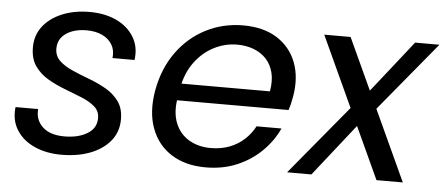

<svg xmlns="http://www.w3.org/2000/svg" viewBox="-43 -650 1739 750"><g transform="rotate(5 826.5 -274.5)"><path d="M218.7 8.5Q159.4 8.5 113.3 -12.2Q67.2 -32.8 42.8 -71.4Q18.4 -109.9 24.5 -161.4H113.2Q109.2 -119.3 138.4 -91.6Q167.6 -63.9 224.2 -63.9Q278.5 -63.9 313.9 -85.3Q349.4 -106.6 349.4 -146.3Q349.4 -174.5 329.1 -191.7Q308.9 -208.9 277.4 -221.8Q245.9 -234.6 210.5 -248Q175.2 -261.4 143.7 -279.7Q112.2 -297.9 91.9 -326.7Q71.7 -355.5 71.7 -399.7Q71.7 -447.2 98.5 -482.1Q125.2 -517 172.8 -536.9Q220.3 -556.8 280.9 -556.8Q340.7 -556.8 386 -535.6Q431.3 -514.3 454.9 -475.5Q478.6 -436.7 471.6 -385.2H385.1Q388.8 -415.4 375.7 -437.6Q362.7 -459.7 336.6 -472.1Q310.6 -484.4 274.9 -484.4Q242.9 -484.4 217.5 -474.7Q192.1 -465 177.8 -447Q163.4 -428.9 163.4 -403.5Q163.4 -374.1 183.3 -355.4Q203.2 -336.6 234.7 -322.9Q266.2 -309.1 301.1 -296.1Q336.1 -283.1 367.6 -265.1Q399.1 -247.1 419 -219.7Q438.9 -192.3 438.9 -149.3Q438.9 -100.3 410.2 -65Q381.5 -29.8 332 -10.6Q282.5 8.5 218.7 8.5Z M633.1 -242.9 646.1 -309.2H1009Q1016.5 -350.8 1008.4 -382.8Q1000.3 -414.8 980.2 -436.3Q960.1 -457.7 930.7 -468.8Q901.3 -479.9 866.1 -479.9Q818.7 -479.9 775.3 -457.8Q731.9 -435.7 700.8 -393.7Q669.6 -351.7 658.1 -290.1L652.4 -254.9Q641.9 -195.6 658.7 -153.7Q675.5 -111.8 712.4 -90.1Q749.4 -68.4 797.5 -68.4Q838.6 -68.4 871.9 -81.4Q905.1 -94.3 929.5 -117.1Q953.9 -139.8 968.9 -168.6H1066.7Q1043.9 -118.9 1003.5 -79Q963.2 -39 907.8 -15.2Q852.4 8.5 783.9 8.5Q705.9 8.5 650.6 -26Q595.4 -60.5 571.4 -124.4Q547.4 -188.3 562.4 -274.5Q578.4 -361.5 624 -424.7Q669.6 -487.8 736.8 -522.3Q803.9 -556.8 883.4 -556.8Q963.4 -556.8 1016.6 -522.7Q1069.7 -488.6 1091.9 -429.9Q1114 -371.2 1101 -296.9Q1098.5 -282.4 1095.5 -269.6Q1092.5 -256.9 1087.8 -242.9Z M1453.9 0 1201.2 -548.3H1304.5L1557.2 0ZM1356.8 -305.9 1383.5 -234.1 1198.7 0H1103.4ZM1400.9 -243.4 1373.5 -315.3 1557.5 -548.3H1652.8Z"/></g></svg>

Font: Poppins Variable
Style: Italic
Weight: 100
Italic angle: -10°
Designer: Jonny Pinhorn
Foundry: Indian Type Foundry
Version: Version 6.000